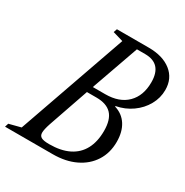

<svg xmlns="http://www.w3.org/2000/svg" viewBox="-227 -902 1002 1042"><g transform="rotate(30 274.0 -381.0)"><path d="M-53 0 -46 -22.5 27.5 -41.5 266 -720.5 201 -739.5 208.5 -761.5H408Q496.5 -761.5 548.8 -720.2Q601 -679 601 -607Q601 -557 576.2 -512.8Q551.5 -468.5 508.2 -437.8Q465 -407 410 -396.5V-393Q460 -378 486.8 -336Q513.5 -294 513.5 -231.5Q513.5 -162 480 -109.8Q446.5 -57.5 386.2 -28.8Q326 0 245.5 0ZM201.5 -37.5Q274.5 -37.5 324 -62Q373.5 -86.5 398.8 -133.8Q424 -181 424 -248.5Q424 -319 392.8 -352Q361.5 -385 298 -385H238L151 -133.5Q144 -112.5 140.8 -97.8Q137.5 -83 137.5 -73Q137.5 -53.5 152 -45.5Q166.5 -37.5 201.5 -37.5ZM252 -424.5H329.5Q417.5 -424.5 466 -472.8Q514.5 -521 514.5 -605.5Q514.5 -721.5 408 -721.5H357Z"/></g></svg>

Font: Libre Caslon Condensed
Style: Italic
Weight: 400
Italic angle: -22.583°
Designer: Pablo Impallari, Rodrigo Fuenzalida, Katja Schimmel, Ertekin Erdin
Foundry: Pablo Impallari, Rodrigo Fuenzalida
Version: Version 2.000;gftools[0.9.33]